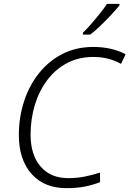

<svg xmlns="http://www.w3.org/2000/svg" viewBox="-20 -968 673 998"><path d="M326 10Q209 10 143.5 -64.5Q78 -139 78 -266Q78 -357 104.5 -439.5Q131 -522 181.5 -586Q232 -650 303.5 -687Q375 -724 465 -724Q561 -724 633 -686L609 -636Q577 -654 541.5 -663Q506 -672 465 -672Q389 -672 328.5 -640Q268 -608 225.5 -551.5Q183 -495 161 -422Q139 -349 139 -268Q139 -163 191 -102.5Q243 -42 335 -42Q381 -42 422 -50.5Q463 -59 500 -71V-21Q464 -7 422 1.5Q380 10 326 10ZM411 -798Q431 -817 454.5 -844Q478 -871 500 -898.5Q522 -926 536 -948H601V-940Q585 -920 559 -892Q533 -864 504 -836Q475 -808 449 -788H411Z"/></svg>

Font: Noto Sans Light
Style: Italic
Weight: 300
Italic angle: -12°
Designer: Monotype Design Team
Foundry: Monotype Imaging Inc.
Version: Version 2.013; ttfautohint (v1.8.4.7-5d5b)